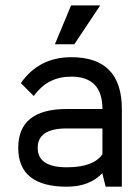

<svg xmlns="http://www.w3.org/2000/svg" viewBox="-20 -704 528 724"><path d="M249 -488.3Q439.5 -488.3 439.5 -293V0H378.4L366.2 -48.8V-51.3Q317.9 0 231.9 0Q48.8 0 48.8 -146.5Q48.8 -293 231.9 -293H366.2Q366.2 -415 249 -415Q204.6 -415 169.7 -397.5Q134.8 -379.9 107.4 -341.8L58.6 -390.6Q127 -488.3 249 -488.3ZM231.9 -219.7Q122.1 -219.7 122.1 -146.5Q122.1 -73.2 231.9 -73.2Q332 -73.2 366.2 -122.1V-219.7ZM187 -537.1 248 -683.6H357.9L260.3 -537.1Z"/></svg>

Font: Sanitrixie
Style: Regular
Weight: 400
Designer: Jayvee D. Enaguas (Grand Chaos)
Version: Version 1.1 - 6/9/2013